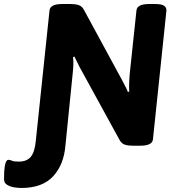

<svg xmlns="http://www.w3.org/2000/svg" viewBox="-134 -722 873 954"><path d="M-28 212Q-43 212 -63 209Q-83 206 -98.5 196.5Q-114 187 -114 169Q-114 126 -110.5 105.5Q-107 85 -102 78.5Q-97 72 -94 72Q-83 72 -74.5 76.5Q-66 81 -41 81Q0 81 19.5 56.5Q39 32 44 -23L112 -670Q115 -702 175 -702H218Q240 -702 256 -697Q272 -692 282 -675L473 -323Q488 -295 494 -282.5Q500 -270 501 -265L508 -267Q507 -287 508 -315.5Q509 -344 513 -378L544 -670Q547 -702 607 -702H636Q668 -702 680.5 -694Q693 -686 693 -670L626 -30Q623 2 563 2H525Q503 2 487 -3Q471 -8 461 -25L262 -388Q249 -414 244 -424Q239 -434 236 -441L229 -438Q231 -422 230.5 -401.5Q230 -381 227 -355L191 2Q183 97 129.5 154.5Q76 212 -28 212Z"/></svg>

Font: Asap
Style: Bold Italic
Weight: 700
Italic angle: -6°
Designer: Pablo Cosgaya
Foundry: Omnibus-Type
Version: Version 3.001; ttfautohint (v1.8.3)